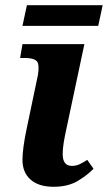

<svg xmlns="http://www.w3.org/2000/svg" viewBox="-20 -705 413 735"><path d="M185 10Q128 10 97 -17.5Q66 -45 66 -93Q66 -114 70 -144Q74 -174 82 -212L121 -398Q131 -439 126 -461Q121 -483 75 -483H57L66 -536H303L234 -211Q228 -184 224 -160Q220 -136 220 -115Q220 -70 255 -70Q271 -70 284 -76Q297 -82 314 -93L338 -59Q314 -34 277 -12Q240 10 185 10ZM66 -606 83 -685H373L356 -606Z"/></svg>

Font: Noto Serif
Style: Bold Italic
Weight: 700
Italic angle: -12°
Designer: Monotype Design Team
Foundry: Monotype Imaging Inc.
Version: Version 2.013